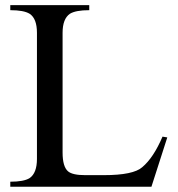

<svg xmlns="http://www.w3.org/2000/svg" viewBox="-20 -708 675 728"><path d="M19 0V-19Q70.3 -19 92.3 -32.7Q120.1 -51.8 120.1 -105.5V-583.5Q120.1 -637.7 92.3 -655.8Q70.3 -669.4 19 -669.4V-688.5H318.4V-669.4Q267.1 -669.4 245.1 -655.8Q217.3 -636.7 217.3 -583.5V-129.9Q217.3 -75.7 238.3 -58.1Q255.4 -43.9 303.2 -43.9H373.5Q485.8 -43.9 519.5 -74.2Q562 -109.9 596.2 -189.9L614.3 -187L554.2 0Z"/></svg>

Font: Nuosu SIL
Style: Regular
Weight: 400
Designer: Peter Constable, Alex Kotlar, Peter Martin
Foundry: SIL International
Version: Version 2.300